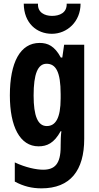

<svg xmlns="http://www.w3.org/2000/svg" viewBox="-20 -791 541 1051"><path d="M421 -771H345C347 -721 306 -704 265 -704C224 -704 185 -723 188 -771H110C111 -664 181 -606 264 -606C347 -606 421 -672 421 -771ZM197 -556C91 -556 34 -450 34 -269C34 -98 89 10 191 10C237 10 276 -7 312 -73H316C313 -51 312 -22 312 5V12C312 107 279 138 216 138C179 138 120 126 61 98V203C109 229 155 240 207 240C365 240 441 142 441 -31V-546H331L321 -476H313C279 -539 242 -556 197 -556ZM235 -442C285 -442 312 -399 312 -276V-253C312 -142 283 -101 236 -101C187 -101 164 -156 164 -268C164 -387 187 -442 235 -442Z"/></svg>

Font: Noto Sans Kannada ExtraCondensed
Style: Bold
Weight: 700
Width: 2
Designer: Jelle Bosma - Monotype Design Team
Foundry: Monotype Imaging Inc.
Version: Version 2.005